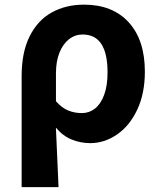

<svg xmlns="http://www.w3.org/2000/svg" viewBox="-20 -596 683 818"><path d="M338 -576.2Q459.6 -576.2 528.4 -500.9Q597.2 -425.6 597.2 -290.4Q597.2 -197.6 564.6 -128.5Q532 -59.4 478.3 -22.8Q424.6 13.8 364.4 13.8Q323.2 13.8 285.2 -1.6Q247.2 -17 218.2 -52.2Q224.2 74.6 229.4 201.4H72.2V-272Q72.2 -373.2 106.3 -441.4Q140.4 -509.6 200.4 -542.9Q260.4 -576.2 338 -576.2ZM438.2 -287.8Q438.2 -367.8 411.9 -408.4Q385.6 -449 331.8 -449Q299.8 -449 274 -428.9Q248.2 -408.8 233.3 -371.6Q218.4 -334.4 218.4 -284V-164.4Q244.6 -135.6 271.3 -124.9Q298 -114.2 329.4 -114.2Q359.8 -114.2 384.3 -133.2Q408.8 -152.2 423.5 -191.2Q438.2 -230.2 438.2 -287.8Z"/></svg>

Font: 寒蝉端黑体 Light
Style: Regular
Weight: 300
Designer: ChillDuanSans {Warren2060}; 
Source Han Sans {Ryoko NISHIZUKA 西塚涼子 (kana, bopomofo & ideographs); Paul D. Hunt (Latin, G
Foundry: ChillType&Adobe
Version: Version 1.300;Glyphs 3.3 (3306)